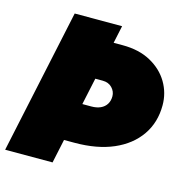

<svg xmlns="http://www.w3.org/2000/svg" viewBox="-121 -797 875 896"><g transform="rotate(15 316.0 -349.0)"><path d="M171 -115 210 -299H318Q344 -299 362.5 -307.5Q381 -316 391 -332Q401 -348 401 -370Q401 -393 384 -411Q367 -429 338 -429H237L276 -613H386Q465 -613 521.5 -582Q578 -551 608 -500.5Q638 -450 638 -390Q638 -307 595 -245Q552 -183 473.5 -149Q395 -115 286 -115ZM-18 0 131 -698H360L211 0Z"/></g></svg>

Font: Azeret Mono Thin Black
Style: Italic
Weight: 900
Italic angle: -12°
Version: Version 1.002